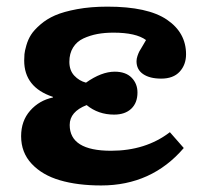

<svg xmlns="http://www.w3.org/2000/svg" viewBox="-20 -547 605 581"><path d="M286.1 14.2Q214.8 14.2 161.4 -1.5Q107.9 -17.1 75.9 -51.3Q43.9 -85.4 43.9 -134.8Q43.9 -181.2 71.3 -212.2Q98.6 -243.2 140.1 -252V-253.9Q53.2 -282.7 53.2 -363.8Q53.2 -374 54 -383.1Q54.7 -392.1 59.8 -409.9Q64.9 -427.7 74 -441.9Q83 -456.1 102.1 -472.7Q121.1 -489.3 146.7 -500.5Q172.4 -511.7 213.4 -519.3Q254.4 -526.9 305.2 -526.9Q427.2 -526.9 485.1 -487.5Q543 -448.2 543 -382.8Q543 -351.1 523.7 -330.1Q504.4 -309.1 467.8 -309.1Q433.1 -309.1 413.1 -322.8Q393.1 -336.4 393.1 -361.8Q393.1 -369.1 396 -377.7Q398.9 -386.2 401.6 -391.4Q404.3 -396.5 411.9 -408.7Q419.4 -420.9 421.9 -425.8Q391.6 -448.2 323.2 -448.2Q296.9 -448.2 274.7 -444.1Q252.4 -439.9 232.4 -430.7Q212.4 -421.4 201.2 -403.3Q189.9 -385.3 189.9 -359.9Q189.9 -334 204.8 -318.1Q219.7 -302.2 240.2 -296.9Q287.1 -330.1 327.1 -330.1Q360.4 -330.1 378.2 -312Q396 -293.9 396 -267.1Q396 -235.8 377.2 -218Q358.4 -200.2 325.2 -200.2Q277.3 -200.2 242.2 -229Q190.9 -209 190.9 -168.9Q190.9 -90.8 315.9 -90.8Q420.9 -90.8 494.1 -147L536.1 -99.1Q439 14.2 286.1 14.2Z"/></svg>

Font: Literata Book
Style: Bold
Weight: 700
Designer: Latin by Veronika Burian and Jose Scaglione. Greek by Irene Vlachou. Cyrillic by Vera Evstafieva
Foundry: TypeTogether
Version: Version 2.003;PS 002.003;hotconv 1.0.88;makeotf.lib2.5.64775